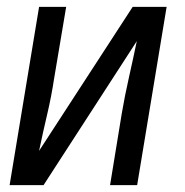

<svg xmlns="http://www.w3.org/2000/svg" viewBox="-20 -540 540 560"><path d="M8 0 94 -520H173L138 -312Q130 -259 117.5 -206Q105 -153 94 -100L367 -520H466L380 0H301L335 -208Q344 -261 356 -314Q368 -367 379 -420L107 0Z"/></svg>

Font: Iosevka Custom
Style: Italic
Weight: 400
Italic angle: -9°
Monospace: yes
Designer: Belleve Invis
Foundry: Belleve Invis
Version: Version 30.3.3; ttfautohint (v1.8.3)